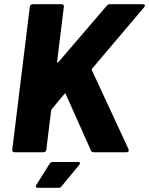

<svg xmlns="http://www.w3.org/2000/svg" viewBox="-20 -720 705 908"><path d="M48 0H186C193 0 198 -5 199 -12L222 -198C222 -200 224 -202 225 -204L284 -275C286 -278 289 -279 291 -275L410 -8C412 -2 418 0 424 0H578C587 0 591 -5 588 -14L414 -389C414 -391 415 -394 416 -396L661 -685C668 -693 666 -700 656 -700H499C493 -700 489 -698 485 -693L256 -426C253 -423 250 -424 250 -428L282 -688C283 -695 279 -700 272 -700H134C128 -700 122 -695 121 -688L38 -12C37 -5 42 0 48 0ZM158 168H257C263 168 267 167 271 161L354 61C361 53 359 46 349 46H231C225 46 219 48 215 54L152 154C147 162 149 168 158 168Z"/></svg>

Font: Barlow ExtraBold
Style: Italic
Weight: 800
Italic angle: -7°
Designer: Jeremy Tribby
Foundry: Tribby Type
Version: Version 1.422;hotconv 1.0.109;makeotfexe 2.5.65596